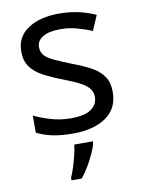

<svg xmlns="http://www.w3.org/2000/svg" viewBox="-86 -605 651 885"><g transform="rotate(-10 239.5 -162.5)"><path d="M434 -148Q434 -70 376 -30Q318 10 220 10Q164 10 123.5 1Q83 -8 52 -24V-104Q84 -88 129.5 -74.5Q175 -61 222 -61Q289 -61 319 -82.5Q349 -104 349 -140Q349 -160 338 -176Q327 -192 298.5 -208Q270 -224 217 -244Q165 -264 128 -284Q91 -304 71 -332Q51 -360 51 -404Q51 -472 106.5 -509Q162 -546 252 -546Q301 -546 343.5 -536.5Q386 -527 423 -510L393 -440Q359 -454 322 -464Q285 -474 246 -474Q192 -474 163.5 -456.5Q135 -439 135 -409Q135 -387 148 -371.5Q161 -356 191.5 -341.5Q222 -327 273 -307Q324 -288 360 -268Q396 -248 415 -219.5Q434 -191 434 -148ZM304 70Q300 88 287.5 115.5Q275 143 258.5 171Q242 199 224 221H176V209Q184 192 192.5 165.5Q201 139 208 110.5Q215 82 217 61H304Z"/></g></svg>

Font: Noto Sans Sundanese
Style: Regular
Weight: 400
Designer: Monotype Design Team (Regular), Sérgio L. Martins (other weights)
Foundry: Monotype Imaging Inc.
Version: Version 2.003